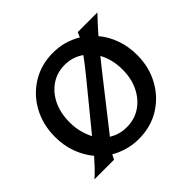

<svg xmlns="http://www.w3.org/2000/svg" viewBox="-140 -730 911 911"><g transform="rotate(-45 315.0 -275.0)"><path d="M315 14Q276 14 240.5 4Q205 -6 174 -24Q167 -12 162 0H30Q47 -14 66.5 -34.5Q86 -55 108 -80Q76 -118 58 -167.5Q40 -217 40 -274Q40 -356 75.5 -421.5Q111 -487 173.5 -525.5Q236 -564 315 -564Q355 -564 390.5 -554Q426 -544 457 -525Q465 -541 468 -550H600Q586 -536 567 -515Q548 -494 524 -467Q556 -429 573.5 -379.5Q591 -330 591 -274Q591 -193 555 -127.5Q519 -62 457 -24Q395 14 315 14ZM138 -274Q138 -239 146 -208.5Q154 -178 167 -153L195 -187L343 -368Q362 -391 379 -413Q396 -435 410 -454Q367 -484 314 -484Q263 -484 223 -457Q183 -430 160.5 -383Q138 -336 138 -274ZM314 -66Q366 -66 406 -92.5Q446 -119 469.5 -166Q493 -213 493 -274Q493 -309 485.5 -339Q478 -369 464 -394L423 -343L265 -142L225 -91Q264 -66 314 -66Z"/></g></svg>

Font: Faculty Glyphic
Style: Regular
Weight: 400
Designer: Koto Studio, Dylan Young
Foundry: Koto Studio
Version: Version 1.004; ttfautohint (v1.8.4.7-5d5b)